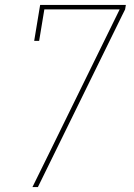

<svg xmlns="http://www.w3.org/2000/svg" viewBox="-20 -755 540 775"><path d="M111 0 178 -136 463 -717H159L138 -590H118L142 -735H488L485 -717L472 -691L133 0Z"/></svg>

Font: Iosevka Curly Slab Thin
Style: Italic
Weight: 100
Italic angle: -9°
Monospace: yes
Designer: Belleve Invis
Foundry: Belleve Invis
Version: Version 22.1.2; ttfautohint (v1.8.4)